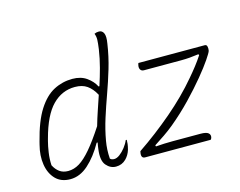

<svg xmlns="http://www.w3.org/2000/svg" viewBox="-104 -916 1358 1087"><g transform="rotate(-15 575.0 -373.0)"><path d="M339 -536Q389 -536 422.5 -512Q456 -488 472 -456H477Q493 -505 506.5 -555.5Q520 -606 528 -659Q533 -695 533.5 -714Q534 -733 527 -750Q539 -756 554 -756Q573 -756 581.5 -737.5Q590 -719 583 -678Q572 -604 551.5 -535.5Q531 -467 507.5 -402Q484 -337 464 -274Q444 -211 433 -148Q424 -98 428 -45Q436 -36 452 -36Q467 -36 484.5 -49Q502 -62 518 -82.5Q534 -103 542 -123H548Q548 -111 546.5 -98.5Q545 -86 540 -67Q531 -37 510 -16Q486 8 451 8Q418 8 394 -20Q370 -48 379 -114Q381 -132 385 -151H379Q338 -78 288.5 -34Q239 10 183 10Q129 10 97 -23Q65 -56 56.5 -109.5Q48 -163 64 -224L68 -240Q97 -355 138 -419Q179 -483 230 -509.5Q281 -536 339 -536ZM724 -526H1113Q1124 -526 1126.5 -514.5Q1129 -503 1127 -492L1126 -488Q1123 -478 1099 -442.5Q1075 -407 1033 -356Q991 -305 935.5 -247Q880 -189 815 -135Q787 -112 757 -91.5Q727 -71 696 -51L698 -44Q722 -46 747.5 -47Q773 -48 796 -48H960Q994 -48 1006 -37.5Q1018 -27 1013 -10Q1011 -4 1007 0H623Q597 0 605 -37L606 -41Q711 -112 809.5 -196Q908 -280 983 -369Q1007 -397 1028 -424Q1049 -451 1068 -480L1065 -486Q1037 -482 1012 -480Q987 -478 961 -478H744Q730 -478 723.5 -488.5Q717 -499 721 -516Q722 -518 722.5 -521Q723 -524 724 -526ZM99 -94Q112 -68 132.5 -53Q153 -38 183 -38Q217 -38 249 -57.5Q281 -77 319 -121.5Q357 -166 406 -241Q418 -283 432.5 -325.5Q447 -368 461 -410Q440 -449 412 -468.5Q384 -488 341 -488Q265 -488 209 -431Q153 -374 119 -246L115 -231Q108 -205 102.5 -168Q97 -131 99 -94Z"/></g></svg>

Font: Recursive Sn Csl St Lt
Style: Italic
Weight: 300
Italic angle: -15°
Version: Version 1.079;hotconv 1.0.112;makeotfexe 2.5.65598; ttfautoh